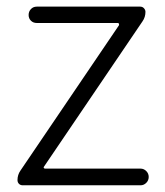

<svg xmlns="http://www.w3.org/2000/svg" viewBox="-20 -553 492 573"><path d="M47.9 0Q41 0 36.6 -4.4Q32.2 -8.8 32.2 -15.6Q32.2 -31.2 41 -43.9L335 -477.5Q335.9 -479.5 335 -481.9Q334 -484.4 332 -484.4H89.8Q79.1 -484.4 72.3 -491.2Q65.4 -498 65.4 -508.3Q65.4 -518.6 72.3 -525.9Q79.1 -533.2 89.8 -533.2H398.4Q405.3 -533.2 409.7 -528.3Q414.1 -523.4 414.1 -517.6Q414.1 -502 405.3 -489.3L111.3 -55.7Q109.4 -53.7 110.8 -51.8Q112.3 -49.8 114.3 -49.8H399.4Q409.2 -49.8 416.5 -42.5Q423.8 -35.2 423.8 -24.9Q423.8 -14.6 416.5 -7.3Q409.2 0 399.4 0Z"/></svg>

Font: Gen Jyuu Gothic Light
Style: Regular
Weight: 200
Designer: [Source Han Sans]
Ryoko NISHIZUKA  (kana & ideographs); Paul D. Hunt (Latin, Greek & Cyrillic); Wenlong ZHANG  (bopomofo
Version: Version 1.002.20150607